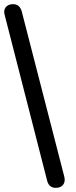

<svg xmlns="http://www.w3.org/2000/svg" viewBox="-25 -750 367 923"><path d="M243 153Q267 153 278.5 138Q290 123 284 99L79 -697Q68.5 -730 38 -730Q14 -730 2.2 -714.8Q-9.5 -699.5 -2 -676L202 120Q211 153 243 153Z"/></svg>

Font: Jura Light
Style: Bold
Weight: 700
Version: Version 5.104